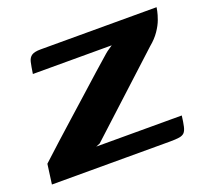

<svg xmlns="http://www.w3.org/2000/svg" viewBox="-98 -567 734 675"><g transform="rotate(-20 268.5 -230.0)"><path d="M181 -72H501Q498 -47 494.5 -32Q491 -17 484.5 -10.5Q478 -4 465.5 -2Q453 0 430 0H-11L-1 -74Q0 -75 18 -91.5Q36 -108 65 -134.5Q94 -161 129.5 -192.5Q165 -224 201.5 -257Q238 -290 270 -318.5Q302 -347 325 -367Q333 -374 341.5 -379.5Q350 -385 354 -388H59Q63 -415 66.5 -430.5Q70 -446 80.5 -453Q91 -460 114 -460H548Q548 -459 545.5 -446.5Q543 -434 536.5 -416Q530 -398 516 -377.5Q502 -357 480 -339L196 -78Z"/></g></svg>

Font: Genos Thin SemiBold
Style: Italic
Weight: 600
Italic angle: -8°
Version: Version 1.010